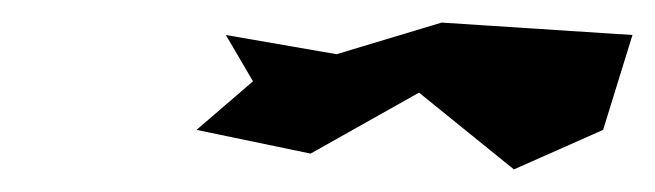

<svg xmlns="http://www.w3.org/2000/svg" viewBox="-20 -547 580 170"><path d="M154 -432 255 -411 351 -465 435 -397 514 -432 540 -516 371 -527 278 -499 180 -516 204 -475Z"/></svg>

Font: bitstorm
Style: ulcnobl
Weight: 400
Version: Version 0.2